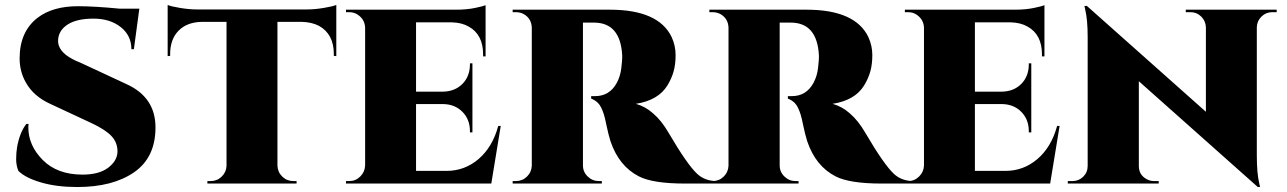

<svg xmlns="http://www.w3.org/2000/svg" viewBox="-20 -739 5180 773"><path d="M291 14Q208 14 145 -4.5Q82 -23 54 -51Q45 -73 45 -98.5Q45 -124 49 -148Q60 -207 86 -240H95Q94 -234 94 -227Q94 -153 152.5 -94.5Q211 -36 312 -36Q380 -36 416.5 -64.5Q453 -93 453 -129.5Q453 -166 428 -192Q403 -218 347 -244L184 -320Q115 -351 84 -407Q59 -451 59 -504Q59 -612 132 -668Q193 -714 294 -714Q360 -714 463 -704H541L519 -541H509Q509 -596 466 -630Q423 -664 356.5 -664Q290 -664 253.5 -641Q217 -618 214 -580Q210 -533 274 -500Q285 -494 303 -487L490 -400Q606 -347 606 -226Q606 -105 520 -45.5Q434 14 291 14Z M1097 -651V-72Q1098 -46 1116.5 -28Q1135 -10 1161 -10H1174V0H815V-10H828Q854 -10 872.5 -28Q891 -46 892 -71V-651H793Q733 -650 699 -615.5Q665 -581 665 -521V-514L655 -513V-719Q669 -713 705.5 -707Q742 -701 773 -701H1216Q1247 -701 1283 -707Q1319 -713 1334 -719V-513L1324 -514V-521Q1324 -602 1264 -635Q1235 -650 1195 -651Z M1386 -10Q1412 -10 1430.5 -28.5Q1449 -47 1450 -73V-627Q1449 -659 1423 -678Q1407 -690 1386 -690H1373V-700H1816Q1859 -700 1892.5 -707Q1926 -714 1935 -718V-512H1925V-520Q1925 -600 1867 -632Q1839 -648 1800 -649H1655V-370H1764Q1812 -371 1842 -401.5Q1872 -432 1872 -480V-484H1882V-206H1872V-211Q1872 -258 1842 -288.5Q1812 -319 1765 -320H1655V-51H1778Q1851 -51 1907 -99Q1963 -147 1986 -232H1996L1958 0H1373V-10Z M2684 -590Q2700 -555 2700 -517.5Q2700 -480 2692 -451.5Q2684 -423 2667 -395Q2630 -335 2540 -321Q2579 -310 2610 -282Q2643 -254 2672 -204Q2747 -76 2787 -39Q2817 -11 2863 -10V0H2738Q2608 0 2552 -29Q2472 -70 2438 -170Q2429 -199 2422.5 -231Q2416 -263 2411.5 -277.5Q2407 -292 2401 -304.5Q2395 -317 2388 -324Q2376 -336 2360 -342V-352H2376Q2434 -352 2463 -405Q2478 -433 2481.5 -465.5Q2485 -498 2485 -506Q2485 -514 2485 -516Q2478 -648 2371 -648H2327V-73Q2327 -47 2346 -28.5Q2365 -10 2391 -10H2403V0H2044V-10H2057Q2083 -10 2101.5 -28Q2120 -46 2121 -72V-627Q2120 -664 2089 -682Q2074 -690 2057 -690H2044V-700H2435Q2631 -700 2684 -590Z M3476 -590Q3492 -555 3492 -517.5Q3492 -480 3484 -451.5Q3476 -423 3459 -395Q3422 -335 3332 -321Q3371 -310 3402 -282Q3435 -254 3464 -204Q3539 -76 3579 -39Q3609 -11 3655 -10V0H3530Q3400 0 3344 -29Q3264 -70 3230 -170Q3221 -199 3214.5 -231Q3208 -263 3203.5 -277.5Q3199 -292 3193 -304.5Q3187 -317 3180 -324Q3168 -336 3152 -342V-352H3168Q3226 -352 3255 -405Q3270 -433 3273.5 -465.5Q3277 -498 3277 -506Q3277 -514 3277 -516Q3270 -648 3163 -648H3119V-73Q3119 -47 3138 -28.5Q3157 -10 3183 -10H3195V0H2836V-10H2849Q2875 -10 2893.5 -28Q2912 -46 2913 -72V-627Q2912 -664 2881 -682Q2866 -690 2849 -690H2836V-700H3227Q3423 -700 3476 -590Z M3636 -10Q3662 -10 3680.5 -28.5Q3699 -47 3700 -73V-627Q3699 -659 3673 -678Q3657 -690 3636 -690H3623V-700H4066Q4109 -700 4142.5 -707Q4176 -714 4185 -718V-512H4175V-520Q4175 -600 4117 -632Q4089 -648 4050 -649H3905V-370H4014Q4062 -371 4092 -401.5Q4122 -432 4122 -480V-484H4132V-206H4122V-211Q4122 -258 4092 -288.5Q4062 -319 4015 -320H3905V-51H4028Q4101 -51 4157 -99Q4213 -147 4236 -232H4246L4208 0H3623V-10Z M5102 -690Q5077 -690 5059 -672.5Q5041 -655 5040 -630V-114Q5040 -40 5050 0L5053 14H5044L4565 -412V-71Q4565 -35 4596 -18Q4610 -10 4626 -10H4645V0H4279V-10H4298Q4323 -10 4341 -27.5Q4359 -45 4359 -71V-590Q4359 -660 4349 -701L4346 -715H4356L4835 -289V-629Q4834 -655 4816 -672.5Q4798 -690 4773 -690H4754V-700H5120V-690Z"/></svg>

Font: Cinzel Decorative Black
Style: Regular
Weight: 900
Designer: Natanael Gama
Version: Version 1.002;PS 001.002;hotconv 1.0.56;makeotf.lib2.0.21325